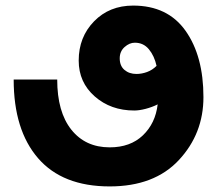

<svg xmlns="http://www.w3.org/2000/svg" viewBox="-20 -650 792 688"><path d="M463 -497Q444 -497 426.5 -481.5Q409 -466 409 -441Q409 -414 426 -399.5Q443 -385 469 -385Q488 -385 507 -392Q526 -399 541 -414Q533 -450 513.5 -473.5Q494 -497 463 -497ZM461 -254Q377 -254 319.5 -304.5Q262 -355 262 -433Q262 -517 317 -573.5Q372 -630 457 -630Q581 -630 645 -539.5Q709 -449 709 -302Q709 -171 621 -76.5Q533 18 373 18Q204 18 116.5 -83Q29 -184 29 -365H185Q185 -249 235.5 -185.5Q286 -122 373 -122Q447 -122 492 -165Q537 -208 545 -276Q525 -266 502 -260Q479 -254 461 -254Z"/></svg>

Font: Palanquin Dark Medium
Style: Regular
Weight: 500
Designer: Pria Ravichandran
Version: Version 1.001